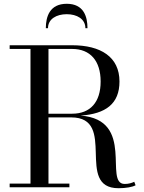

<svg xmlns="http://www.w3.org/2000/svg" viewBox="-20 -989 762 1014"><path d="M431 -840H442C442 -901 422.5 -969 332.5 -969C242.5 -969 222 -901 222 -840H233.5C233.5 -889 278.5 -914 332.5 -914C386 -914 431 -889 431 -840ZM31 -19.5V0H346.5V-19.5H236V-369H356C602 -369 373 5 606 5C646 5 680 -1.5 696 -10.5L689 -29C675.5 -22.5 659.5 -17.5 638.5 -17.5C525.5 -17.5 697.5 -357 405.5 -378.5C538.5 -387.5 611 -441 611 -558.5C611 -688.5 512 -750 361 -750H31V-730.5H141V-19.5ZM361 -730.5C457 -730.5 511.5 -667.5 511.5 -558.5C511.5 -449.5 457 -388.5 361 -388.5H236V-730.5Z"/></svg>

Font: Bodoni* 11
Style: Regular
Weight: 400
Version: Version 2.3